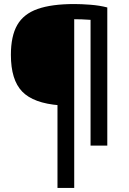

<svg xmlns="http://www.w3.org/2000/svg" viewBox="-20 -722 641 952"><path d="M349 -702Q383 -702 428.5 -698.5Q474 -695 512 -685L506 -615Q481 -620 449 -622.5Q417 -625 386 -626Q355 -627 332 -627L275 -200Q146 -210 90 -268Q34 -326 34 -450Q34 -543 65.5 -598Q97 -653 166.5 -677.5Q236 -702 349 -702ZM348 -685V210H265V-685ZM512 -685V0H429V-685Z"/></svg>

Font: Exo 2 SemiBold
Style: Regular
Weight: 600
Designer: Natanael Gama
Foundry: Natanael Gama
Version: Version 2.010